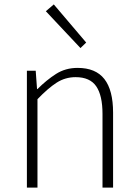

<svg xmlns="http://www.w3.org/2000/svg" viewBox="-20 -851 626 871"><path d="M102 0V-530H142L148 -447H150Q191 -488 234 -515.5Q277 -543 332 -543Q414 -543 453.5 -492.5Q493 -442 493 -340V0H445V-334Q445 -418 416.5 -459.5Q388 -501 323 -501Q276 -501 237 -476Q198 -451 150 -401V0ZM345 -633 188 -800 224 -831 371 -658Z"/></svg>

Font: Noto Sans JP ExtraLight
Style: Regular
Weight: 250
Designer: Ryoko NISHIZUKA  (kana, bopomofo & ideographs); Paul D. Hunt (Latin, Greek & Cyrillic); Sandoll Communications , Soo-you
Foundry: Adobe
Version: Version 2.004-H2;hotconv 1.0.118;makeotfexe 2.5.65603